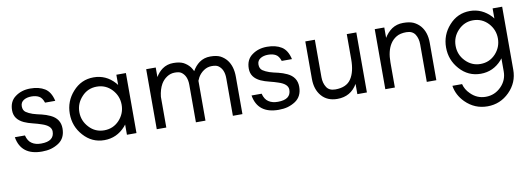

<svg xmlns="http://www.w3.org/2000/svg" viewBox="-56 -794 3843 1386"><g transform="rotate(-10 1865.5 -101.0)"><path d="M207 -45Q303 -45 303 -117Q303 -159 234 -181Q205 -191 172 -199Q138 -207 109 -220Q75 -236 58 -260Q41 -284 41 -317Q41 -383 87 -416Q133 -450 197 -450Q261 -450 303 -424Q345 -398 360 -331H285Q273 -368 250 -380Q228 -392 195 -392Q162 -392 139 -378Q115 -363 115 -334Q115 -304 135 -290Q154 -277 183 -267Q212 -258 246 -251Q279 -243 309 -229Q377 -197 377 -126Q377 -55 326 -21Q300 -4 269 5Q239 13 203 13Q50 13 27 -123H101Q112 -80 139 -63Q165 -45 207 -45Z M783 -332Q738 -380 672 -380Q606 -380 562 -332Q517 -284 517 -220Q517 -156 562 -108Q606 -60 672 -60Q738 -60 783 -108Q827 -156 827 -220Q827 -284 783 -332ZM827 0V-75L815 -60Q752 10 661 10Q570 10 508 -60Q447 -128 447 -220Q447 -312 508 -380Q570 -450 661 -450Q752 -450 815 -380L827 -365V-440H897V0Z M1604 -277Q1604 -345 1561 -373Q1546 -382 1515 -382Q1484 -382 1457 -364Q1430 -346 1414 -318Q1408 -307 1403 -294V-2H1333V-277Q1333 -345 1290 -373Q1275 -382 1244 -382Q1213 -382 1186 -364Q1159 -346 1143 -318Q1122 -281 1116 -227V-2H1046V-442H1116V-372Q1136 -406 1165 -427Q1200 -452 1246 -452Q1292 -452 1320 -438Q1348 -423 1367 -399Q1377 -385 1385 -368Q1405 -404 1436 -427Q1471 -452 1517 -452Q1563 -452 1591 -438Q1619 -423 1638 -399Q1674 -352 1674 -277V-2H1604Z M1942 -45Q2038 -45 2038 -117Q2038 -159 1969 -181Q1940 -191 1907 -199Q1873 -207 1844 -220Q1810 -236 1793 -260Q1776 -284 1776 -317Q1776 -383 1822 -416Q1868 -450 1932 -450Q1996 -450 2038 -424Q2080 -398 2095 -331H2020Q2008 -368 1985 -380Q1963 -392 1930 -392Q1897 -392 1874 -378Q1850 -363 1850 -334Q1850 -304 1870 -290Q1889 -277 1918 -267Q1947 -258 1981 -251Q2014 -243 2044 -229Q2112 -197 2112 -126Q2112 -55 2061 -21Q2035 -4 2004 5Q1974 13 1938 13Q1785 13 1762 -123H1836Q1847 -80 1874 -63Q1900 -45 1942 -45Z M2516 -75Q2467 9 2369 9Q2295 9 2253 -40Q2212 -88 2212 -165V-440H2282V-165Q2282 -122 2302 -91Q2321 -61 2366 -61Q2448 -61 2482 -113Q2516 -164 2516 -256V-440H2586V0H2516Z M3025 -275Q3025 -318 3006 -348Q2986 -379 2941 -379Q2896 -379 2868 -362Q2840 -345 2823 -318Q2791 -268 2791 -184V0H2721V-440H2791V-364Q2813 -401 2847 -425Q2883 -449 2930 -449Q2977 -449 3006 -436Q3035 -422 3055 -399Q3095 -352 3095 -275V0H3025Z M3541 -332Q3496 -380 3430 -380Q3366 -380 3320 -332Q3275 -285 3275 -220Q3275 -155 3320 -108Q3366 -60 3430 -60Q3496 -60 3541 -108Q3585 -156 3585 -220Q3585 -284 3541 -332ZM3273 60Q3283 101 3316 133Q3362 180 3427 180Q3492 180 3539 133Q3585 87 3585 22V-74Q3580 -67 3574 -60Q3511 10 3420 10Q3328 10 3266 -60Q3205 -128 3205 -220Q3205 -312 3266 -380Q3328 -450 3420 -450Q3508 -450 3574 -380Q3580 -373 3585 -366V-440H3655V22Q3655 116 3588 183Q3521 250 3427 250Q3333 250 3266 183Q3213 130 3202 60Z"/></g></svg>

Font: Glacial Indifference
Style: Regular
Weight: 400
Designer: Alfredo Marco Pradil
Version: Version 1.00